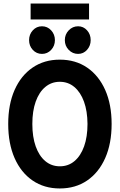

<svg xmlns="http://www.w3.org/2000/svg" viewBox="-20 -1068 684 1096"><path d="M321.3 7.8Q232.4 7.8 166 -37.6Q99.6 -83 63.2 -165.8Q26.9 -248.5 26.9 -360.4Q26.9 -471.7 63.2 -554.2Q99.6 -636.7 166 -682.1Q232.4 -727.5 321.3 -727.5Q411.1 -727.5 477.5 -682.1Q543.9 -636.7 580.6 -554.2Q617.2 -471.7 617.2 -360.4Q617.2 -248.5 580.6 -165.8Q543.9 -83 477.5 -37.6Q411.1 7.8 321.3 7.8ZM321.8 -118.7Q370.1 -118.7 405.5 -148.7Q440.9 -178.7 460.2 -232.9Q479.5 -287.1 479.5 -360.4Q479 -433.6 459.5 -487.5Q439.9 -541.5 404.5 -571.3Q369.1 -601.1 321.3 -601.1Q273.9 -601.1 238.5 -571.5Q203.1 -542 183.8 -488Q164.6 -434.1 164.6 -360.4Q164.6 -286.6 183.8 -232.4Q203.1 -178.2 238.5 -148.4Q273.9 -118.7 321.8 -118.7ZM425.8 -760.3Q394.5 -760.3 372.3 -783.2Q350.1 -806.2 350.1 -838.9Q350.1 -871.6 372.3 -894.8Q394.5 -918 425.8 -918Q456.1 -918 476.8 -895Q497.6 -872.1 497.6 -838.9Q497.6 -806.6 476.8 -783.4Q456.1 -760.3 425.8 -760.3ZM219.7 -760.3Q188.5 -760.3 167.2 -783.2Q146 -806.2 146 -838.9Q146 -871.6 167.2 -894.8Q188.5 -918 219.7 -918Q250.5 -918 272 -894.8Q293.5 -871.6 293.5 -838.9Q293.5 -806.2 272 -783.2Q250.5 -760.3 219.7 -760.3ZM154.8 -957V-1047.9H488.3V-957Z"/></svg>

Font: Reddit Sans Condensed
Style: Bold
Weight: 700
Designer: Stephen Hutchings
Foundry: Reddit
Version: Version 1.014